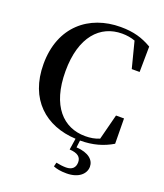

<svg xmlns="http://www.w3.org/2000/svg" viewBox="-177 -874 1055 1238"><g transform="rotate(20 351.0 -255.5)"><path d="M395 96C451 99 475 119 475 155C475 191 454 213 412 213C391 213 367 210 344 205L337 233C359 242 386 248 428 248C511 248 556 205 556 156C556 111 517 73 432 68L438 19C526 19 596 -2 658 -39L656 -212H601L556 -37C525 -24 494 -19 459 -19C309 -19 197 -131 197 -370C197 -607 309 -722 458 -722C491 -722 520 -717 548 -707L594 -528H648L650 -703C586 -740 525 -759 435 -759C219 -759 48 -622 48 -365C48 -122 200 8 407 18Z"/></g></svg>

Font: Noto Serif CJK HK
Style: Bold
Weight: 700
Designer: Ryoko NISHIZUKA 西塚涼子 (kana & ideographs); Frank Grießhammer (Latin, Greek & Cyrillic); Wenlong ZHANG 张文龙 (bopomofo); San
Foundry: Adobe
Version: Version 2.001;hotconv 1.1.0;makeotfexe 2.6.0